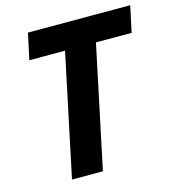

<svg xmlns="http://www.w3.org/2000/svg" viewBox="-107 -804 815 894"><g transform="rotate(-15 301.0 -357.0)"><path d="M82 -588 109 -714H602L575 -588H403L279 0H130L254 -588Z"/></g></svg>

Font: BC Sans
Style: Bold Italic
Weight: 700
Italic angle: -12°
Designer: Monotype Design Team
Province of B.C.
Foundry: Monotype Imaging Inc.
Version: Version 2.000;GOOG;noto-source:20170915:90ef993387c0